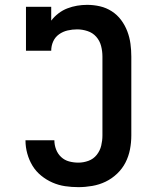

<svg xmlns="http://www.w3.org/2000/svg" viewBox="-20 -763 640 791"><path d="M303 8Q275 8 248 4Q221 0 196 -11Q171 -22 149.5 -39.5Q128 -57 114 -80Q100 -103 92.5 -130Q85 -157 85 -184Q85 -184 85 -184.5Q85 -185 85 -185H204Q204 -185 204 -185Q204 -185 204 -185Q204 -166 211 -147.5Q218 -129 232 -116Q246 -103 264.5 -98Q283 -93 303 -93Q324 -93 344.5 -100.5Q365 -108 378.5 -125Q392 -142 397 -163Q402 -184 402 -205V-530Q402 -552 396.5 -573.5Q391 -595 376.5 -611.5Q362 -628 340.5 -635Q319 -642 298 -642Q278 -642 258.5 -637.5Q239 -633 223 -621.5Q207 -610 199 -592Q191 -574 191 -554H87V-735H191V-678Q204 -695 221 -708Q238 -721 257.5 -728.5Q277 -736 297.5 -739.5Q318 -743 339 -743Q366 -743 392 -737Q418 -731 440.5 -716.5Q463 -702 479 -680.5Q495 -659 504.5 -634Q514 -609 517.5 -582.5Q521 -556 521 -530V-205Q521 -176 515.5 -147.5Q510 -119 497 -93.5Q484 -68 462.5 -47.5Q441 -27 415 -14.5Q389 -2 360 3Q331 8 303 8Z"/></svg>

Font: Iosevka Curly Slab Extended
Style: Bold
Weight: 700
Width: 7
Monospace: yes
Designer: Belleve Invis
Foundry: Belleve Invis
Version: Version 11.1.0; ttfautohint (v1.8.3)